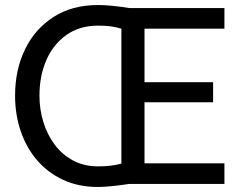

<svg xmlns="http://www.w3.org/2000/svg" viewBox="-20 -732 958 764"><path d="M370 12Q292 12 231 -16.5Q170 -45 127.5 -94.5Q85 -144 62.5 -210Q40 -276 40 -351Q40 -454 79.5 -535.5Q119 -617 193 -664.5Q267 -712 370 -712Q398 -712 431 -708.5Q464 -705 494 -700H873V-618H555V-405H828V-325H555V-82H873V0H493Q468 4 432 8Q396 12 370 12ZM370 -70Q396 -70 418.5 -72.5Q441 -75 463 -81V-618Q439 -625 417.5 -627.5Q396 -630 370 -630Q297 -630 244.5 -593Q192 -556 164.5 -493Q137 -430 137 -351Q137 -297 152.5 -246.5Q168 -196 198 -156Q228 -116 271.5 -93Q315 -70 370 -70Z"/></svg>

Font: ABeeZee
Style: Regular
Weight: 400
Designer: Anja Meiners
Foundry: Anja Meiners
Version: Version 1.003; ttfautohint (v1.8.3)